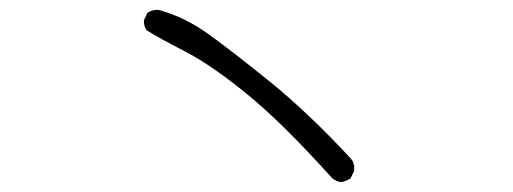

<svg xmlns="http://www.w3.org/2000/svg" viewBox="-20 -561 1040 389"><path d="M697.3 -213.9Q697.8 -217.3 697.8 -220Q697.8 -222.7 697.5 -224.6Q697.3 -226.6 696.5 -228.8Q695.8 -231 695.3 -232.9Q693.4 -236.8 690.4 -240.2Q605 -332 526.9 -395.5Q448.2 -459 401.6 -492.4Q355 -525.9 303.2 -540.5Q301.3 -541 299.8 -541Q287.6 -541 278.8 -535.2L272 -521Q271.5 -519.5 271.5 -518.6Q271.5 -506.8 277.3 -499.5Q302.2 -483.9 354.5 -457Q406.7 -430.2 479 -371.6Q550.8 -313.5 652.8 -200.2Q660.6 -193.8 670.9 -191.9Q680.7 -193.8 689.9 -199.2Z"/></svg>

Font: NaikaiFont
Style: ExtraLight
Weight: 200
Version: Version 1.89